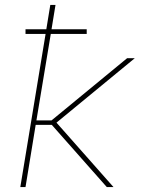

<svg xmlns="http://www.w3.org/2000/svg" viewBox="-20 -755 640 775"><path d="M438 0H411L189 -251H124L83 0H62L164 -618H83V-637H167L183 -735H204L188 -637H330V-618H185L127 -269H188L493 -520H524L208 -260Z"/></svg>

Font: Iosevka Thin Extended Oblique
Style: Regular
Weight: 100
Width: 7
Italic angle: -9°
Monospace: yes
Designer: Belleve Invis
Foundry: Belleve Invis
Version: Version 32.5.0; ttfautohint (v1.8.4)